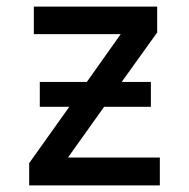

<svg xmlns="http://www.w3.org/2000/svg" viewBox="-20 -559 570 579"><path d="M68 0H462V-84H185L294 -237H435V-312H347L454 -461V-539H82V-456H344L242 -312H100V-237H189L68 -67Z"/></svg>

Font: Noto Sans Mono Condensed Medium
Style: Regular
Weight: 500
Width: 3
Designer: Monotype Design Team
Foundry: Monotype Imaging Inc.
Version: Version 2.014